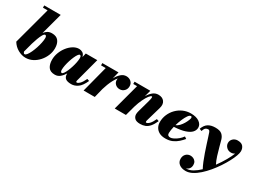

<svg xmlns="http://www.w3.org/2000/svg" viewBox="-47 -1578 3566 2665"><g transform="rotate(30 1736.0 -245.0)"><path d="M169.5 -713.5H95V-750H358.5L266 -406Q288 -436.5 316 -452.8Q344 -469 383 -469Q456 -469 489.2 -425Q522.5 -381 522.5 -307.5Q522.5 -249 499.5 -192.5Q476.5 -136 436 -90.2Q395.5 -44.5 342.8 -17.2Q290 10 230.5 10Q170 10 108.8 -24Q47.5 -58 10 -120ZM171.5 -54.5Q175 -43 180.8 -34.8Q186.5 -26.5 196.5 -26.5Q212.5 -26.5 231 -50.5Q249.5 -74.5 267.8 -113.5Q286 -152.5 301 -198.2Q316 -244 325 -287.8Q334 -331.5 334 -364Q334 -380 328.5 -391.8Q323 -403.5 311.5 -403.5Q295 -403.5 277 -372.5Q259 -341.5 242 -295.5Q225 -249.5 211.5 -204Z M1158.5 -153Q1117 -59.5 1067.2 -24.8Q1017.5 10 964 10Q901.5 10 872.2 -12.2Q843 -34.5 843 -83Q843 -88 843 -92.5Q818 -49 783 -19.5Q748 10 701.5 10Q627 10 596 -34.8Q565 -79.5 565 -152.5Q565 -210 586.2 -266.2Q607.5 -322.5 643.8 -368.5Q680 -414.5 725.2 -442.2Q770.5 -470 818.5 -470Q847 -470 874.5 -453.8Q902 -437.5 912.5 -394.5L928 -460H1112.5L1010 -75Q1008 -67.5 1008 -60.5Q1008 -48 1020.5 -48Q1039.5 -48 1066 -74.2Q1092.5 -100.5 1123 -165ZM889 -363.5Q889 -380.5 883.5 -392Q878 -403.5 866.5 -403.5Q854.5 -403.5 839.2 -382.2Q824 -361 808.8 -326.5Q793.5 -292 780.5 -251Q767.5 -210 759.5 -170Q751.5 -130 751.5 -98.5Q751.5 -81.5 757.2 -70Q763 -58.5 774 -58.5Q786 -58.5 801.2 -79.8Q816.5 -101 831.8 -135.5Q847 -170 860 -211Q873 -252 881 -292Q889 -332 889 -363.5Z M1268.5 -423.5H1193.5V-460H1452.5L1424.5 -347.5Q1453 -400.5 1490.8 -435Q1528.5 -469.5 1575 -469.5Q1620.5 -469.5 1651.5 -442.2Q1682.5 -415 1682.5 -368.5Q1682.5 -324.5 1653.5 -294.8Q1624.5 -265 1581 -265Q1540 -265 1511.5 -291.2Q1483 -317.5 1483 -358.5Q1483 -371 1485.5 -382.5Q1461 -353 1439.8 -313Q1418.5 -273 1402 -230Q1385.5 -187 1374.5 -148.5L1337.5 0H1158.5Z M1771 -423.5H1710V-460H1962.5L1934 -355Q1963 -405.5 2001.2 -437.5Q2039.5 -469.5 2088.5 -469.5Q2153.5 -469.5 2184.5 -428.2Q2215.5 -387 2196 -319.5L2127.5 -83Q2126.5 -79 2125.2 -73Q2124 -67 2124 -63Q2124 -48 2134 -48Q2154.5 -48 2181.2 -74.2Q2208 -100.5 2238 -165L2273.5 -153Q2246 -90 2215.2 -54.5Q2184.5 -19 2148.5 -4.5Q2112.5 10 2068 10Q2006.5 10 1980 -16.2Q1953.5 -42.5 1953.5 -82Q1953.5 -93.5 1956.5 -109Q1959.5 -124.5 1963 -137L2011 -308Q2027.5 -366.5 2028 -385Q2028.5 -403.5 2020 -403.5Q2004.5 -403.5 1979.5 -371.5Q1954.5 -339.5 1927.8 -283.8Q1901 -228 1880 -157.5L1837 0H1657.5Z M2478 -81.5Q2478 -56 2491 -45.8Q2504 -35.5 2524 -35.5Q2548 -35.5 2580.2 -51.8Q2612.5 -68 2643.8 -94.5Q2675 -121 2696 -151.5L2728 -129.5Q2701 -97 2665.5 -64.8Q2630 -32.5 2582.8 -11.2Q2535.5 10 2472 10Q2411.5 10 2372 -12.2Q2332.5 -34.5 2313 -71Q2293.5 -107.5 2293.5 -150Q2293.5 -215.5 2318.5 -273.5Q2343.5 -331.5 2387.2 -375.8Q2431 -420 2488 -445Q2545 -470 2609 -470Q2697 -470 2746 -434.8Q2795 -399.5 2795 -349Q2795 -307.5 2765.2 -273.8Q2735.5 -240 2669.5 -217.8Q2603.5 -195.5 2494.5 -189.5Q2487 -158.5 2482.5 -130.5Q2478 -102.5 2478 -81.5ZM2625 -438Q2605.5 -438 2583 -405.8Q2560.5 -373.5 2539.2 -323.8Q2518 -274 2503 -221.5Q2533 -232.5 2558.8 -259.8Q2584.5 -287 2603.2 -319.2Q2622 -351.5 2632.5 -378.8Q2643 -406 2643 -417.5Q2643 -426.5 2639.8 -432.2Q2636.5 -438 2625 -438Z M2941.5 260Q2876.5 260 2837 229.2Q2797.5 198.5 2797.5 146Q2797.5 98.5 2826.5 69.2Q2855.5 40 2899 40Q2921.5 40 2943.8 50.2Q2966 60.5 2980.5 81.2Q2995 102 2995 133.5Q2995 172.5 2974.8 195.8Q2954.5 219 2927.5 225.5Q2933 226 2939 226Q2985.5 226 3036.2 196.5Q3087 167 3137 119.5Q3115.5 80.5 3093.2 25.5Q3071 -29.5 3050 -90Q3029 -150.5 3010.8 -207.5Q2992.5 -264.5 2978.5 -308.8Q2964.5 -353 2956.5 -374.5Q2953.5 -382.5 2946.5 -390.8Q2939.5 -399 2926 -399Q2903 -399 2886.5 -385.8Q2870 -372.5 2855.5 -331L2819.5 -346.5Q2844.5 -414 2889.2 -441.8Q2934 -469.5 3003 -469.5Q3075.5 -469.5 3108.2 -441.2Q3141 -413 3155 -365.5Q3167.5 -322.5 3183.2 -261.8Q3199 -201 3218.8 -138.5Q3238.5 -76 3264 -27Q3317 -99 3357.8 -170.8Q3398.5 -242.5 3418.5 -294Q3391.5 -276 3360 -276Q3315 -276 3286 -305.8Q3257 -335.5 3257 -373Q3257 -414.5 3286.8 -442Q3316.5 -469.5 3359 -469.5Q3420 -469.5 3446 -438.2Q3472 -407 3472 -361Q3472 -333 3455 -286Q3438 -239 3407.2 -181.2Q3376.5 -123.5 3335.8 -62.2Q3295 -1 3247 56.5Q3199 114 3147.2 160Q3095.5 206 3043.2 233Q2991 260 2941.5 260Z"/></g></svg>

Font: Bodoni* 06pt Fatface
Style: Italic
Weight: 900
Italic angle: -13°
Version: Version 2.3